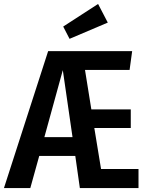

<svg xmlns="http://www.w3.org/2000/svg" viewBox="-36 -949 746 969"><path d="M474 -96H663V0H367L344 -162H162L117 0H-16L207 -691H631L618 -596H393L425 -397H624V-303H440ZM188 -257H330L281 -595ZM459 -929 508 -835 315 -753 283 -815Z"/></svg>

Font: Fira Sans Extra Condensed Medium
Style: Regular
Weight: 500
Width: 1
Designer: Carrois Corporate & Edenspiekermann AG
Foundry: Carrois Corporate GbR & Edenspiekermann AG
Version: Version 4.203